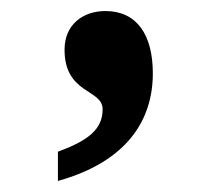

<svg xmlns="http://www.w3.org/2000/svg" viewBox="-20 -174 365 348"><path d="M85 154C210 119 257 44 257 -41C257 -111 228 -154 171 -154C131 -154 97 -130 97 -84C97 -3 166 -13 166 24C166 61 139 81 85 101Z"/></svg>

Font: Noto Serif Bengali SemiCondensed Black
Style: Regular
Weight: 900
Width: 4
Designer: Juan Bruce, Universal Thirst, Indian Type Foundry and the Monotype Design Team.
Foundry: Monotype Imaging Inc.
Version: Version 2.003